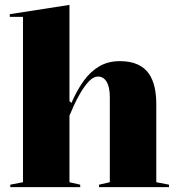

<svg xmlns="http://www.w3.org/2000/svg" viewBox="-20 -765 728 785"><path d="M671 -10V0H385V-10L429 -20V-367Q429 -409 416 -430.5Q403 -452 381 -452Q362 -452 344 -433Q326 -414 310 -387Q294 -360 282 -333.5Q270 -307 264 -292V-20L308 -10V0H22V-10L74 -20V-696H20V-707L264 -745V-352L272 -344Q293 -393 320.5 -432Q348 -471 384.5 -493Q421 -515 470 -515Q513 -515 542.5 -501.5Q572 -488 588.5 -464Q605 -440 612 -408.5Q619 -377 619 -340V-20Z"/></svg>

Font: Kalnia Thin SemiBold
Style: Regular
Weight: 600
Version: Version 1.105